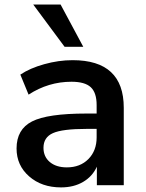

<svg xmlns="http://www.w3.org/2000/svg" viewBox="-20 -813 639 843"><path d="M248 9.8Q163.1 9.8 107.9 -38.6Q52.7 -86.9 52.7 -161.1Q52.7 -245.1 120.6 -279.8Q188.5 -314.5 359.4 -314.5H404.3V-351.6Q404.3 -406.2 378.4 -430.2Q352.5 -454.1 293.9 -454.1Q192.4 -454.1 105.5 -397.5L69.3 -485.4Q111.3 -513.7 174.3 -531.2Q237.3 -548.8 298.8 -548.8Q523.4 -548.8 523.4 -339.8V0H405.3V-81.1Q385.7 -38.1 344.7 -14.2Q303.7 9.8 248 9.8ZM126 -793H246.1L345.7 -607.4H263.7ZM170.9 -164.1Q170.9 -125 198.7 -101.6Q226.6 -78.1 273.4 -78.1Q332 -78.1 368.2 -114.7Q404.3 -151.4 404.3 -210V-247.1H360.4Q253.9 -247.1 212.4 -228.5Q170.9 -210 170.9 -164.1Z"/></svg>

Font: Min Sans SemiBold
Style: Regular
Weight: 600
Designer: Jinseong-Kim, NotoSansCJK, Nunito
Foundry: Jinseong-Kim
Version: Version 1.400;Glyphs 3.1.2 (3151)